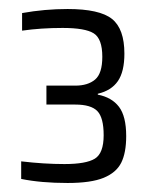

<svg xmlns="http://www.w3.org/2000/svg" viewBox="-20 -822 337 426"><path d="M27 -425V-464Q78 -458 123 -458Q171 -458 190.5 -470Q210 -482 210 -522Q210 -561 196 -575.5Q182 -590 147 -590H83V-632H147Q175 -632 191 -645.5Q207 -659 207 -696Q207 -736 188 -748Q169 -760 119 -760Q71 -760 29 -754V-793Q79 -802 130 -802Q201 -802 228.5 -780Q256 -758 256 -703Q256 -663 241.5 -642Q227 -621 197 -614V-612Q228 -606 244 -585Q260 -564 260 -520Q260 -483 249 -461Q238 -439 210 -427.5Q182 -416 130 -416Q71 -416 27 -425Z"/></svg>

Font: Saira Semi Condensed Light
Style: Regular
Weight: 300
Width: 4
Designer: Hector Gatti with collaboration of the Omnibus-Type team
Foundry: Omnibus-Type
Version: Version 1.001; ttfautohint (v1.8)